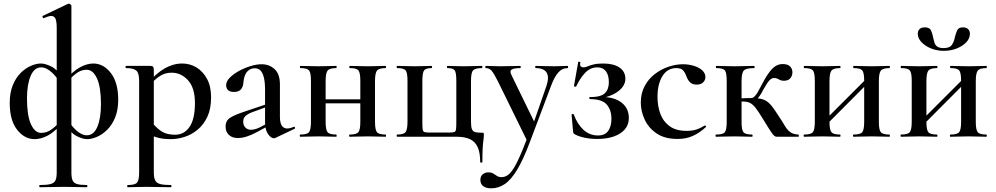

<svg xmlns="http://www.w3.org/2000/svg" viewBox="-20 -745 5425 1046"><path d="M197 275Q194 275 194 269Q194 263 197 263Q236 263 256 257.5Q276 252 282.5 237Q289 222 289 194V-592Q289 -627 282.5 -642.5Q276 -658 259 -658Q245 -658 219 -646Q215 -645 212.5 -651Q210 -657 212 -658L350 -724Q352 -725 355 -725Q359 -725 364 -721Q369 -717 369 -714V194Q369 222 375 237Q381 252 399.5 257.5Q418 263 454 263Q456 263 456 269Q456 275 454 275Q429 275 396.5 274Q364 273 330 273Q293 273 258.5 274Q224 275 197 275ZM169 13Q113 13 73 -38.5Q33 -90 33 -184Q33 -240 49.5 -280.5Q66 -321 92 -347Q118 -373 147.5 -386Q177 -399 203 -399Q227 -399 260 -382.5Q293 -366 326 -316L317 -275Q295 -320 264 -349Q233 -378 204 -378Q167 -378 147 -331.5Q127 -285 127 -208Q127 -116 148.5 -68.5Q170 -21 205 -21Q237 -21 265 -43Q293 -65 312 -89L325 -80Q280 -28 242 -7.5Q204 13 169 13ZM454 13Q431 13 398 -3.5Q365 -20 332 -70L340 -111Q362 -66 393 -37Q424 -8 453 -8Q491 -8 510.5 -54.5Q530 -101 530 -178Q530 -270 508.5 -317.5Q487 -365 452 -365Q420 -365 392.5 -343Q365 -321 346 -297L333 -306Q378 -358 416 -378.5Q454 -399 488 -399Q544 -399 584 -347Q624 -295 624 -202Q624 -146 607.5 -105.5Q591 -65 565 -39Q539 -13 509.5 0Q480 13 454 13Z M676 275Q673 275 673 269Q673 263 676 263Q715 263 726.5 250Q738 237 738 194V-305Q738 -348 722 -361Q706 -374 666 -374Q664 -374 664 -380Q664 -386 666 -386Q684 -386 708.5 -386Q733 -386 756.5 -386Q780 -386 797 -386Q811 -386 814.5 -380.5Q818 -375 818 -362V194Q818 222 825 237Q832 252 852 257.5Q872 263 911 263Q914 263 914 269Q914 275 911 275Q884 275 849.5 274Q815 273 777 273Q749 273 722.5 274Q696 275 676 275ZM911 13Q872 13 844 6Q816 -1 779 -18L807 -79Q831 -49 859 -30Q887 -11 934 -11Q983 -11 1012.5 -53.5Q1042 -96 1042 -184Q1042 -266 1004.5 -307.5Q967 -349 915 -349Q876 -349 847 -328Q818 -307 790 -277L780 -287Q831 -346 877.5 -372.5Q924 -399 973 -399Q1015 -399 1050.5 -377.5Q1086 -356 1108 -315Q1130 -274 1130 -215Q1130 -152 1109.5 -108.5Q1089 -65 1056 -38Q1023 -11 985 1Q947 13 911 13Z M1481 6Q1477 8 1472 8Q1456 8 1440 -15Q1424 -38 1424 -82V-255Q1424 -297 1417.5 -323Q1411 -349 1399 -361Q1387 -373 1368 -373Q1350 -373 1336.5 -363.5Q1323 -354 1315.5 -337Q1308 -320 1306 -294Q1304 -270 1291.5 -257Q1279 -244 1255 -244Q1233 -244 1222.5 -254Q1212 -264 1212 -281Q1212 -302 1232 -322Q1252 -342 1282 -358.5Q1312 -375 1345 -385Q1378 -395 1405 -395Q1447 -395 1476 -368.5Q1505 -342 1505 -285V-108Q1505 -77 1515 -61Q1525 -45 1544 -45Q1560 -45 1580 -54Q1585 -56 1587 -50.5Q1589 -45 1584 -43ZM1276 7Q1245 7 1227 -10Q1209 -27 1209 -55Q1209 -88 1234.5 -104Q1260 -120 1315 -138L1434 -178L1437 -164L1352 -133Q1327 -123 1316 -111.5Q1305 -100 1305 -83Q1305 -62 1317 -50Q1329 -38 1347 -38Q1356 -38 1368.5 -41Q1381 -44 1395 -51L1460 -85L1462 -70L1375 -23Q1349 -9 1323.5 -1Q1298 7 1276 7Z M1713 -182V-204H1982V-182ZM1674 -81V-305Q1674 -349 1663.5 -361.5Q1653 -374 1617 -374Q1614 -374 1614 -380Q1614 -386 1617 -386Q1637 -386 1662.5 -385Q1688 -384 1716 -384Q1742 -384 1767 -385Q1792 -386 1812 -386Q1814 -386 1814 -380Q1814 -374 1812 -374Q1775 -374 1764.5 -360Q1754 -346 1754 -303V-81Q1754 -38 1764.5 -25Q1775 -12 1812 -12Q1814 -12 1814 -6Q1814 0 1812 0Q1791 0 1766.5 -1Q1742 -2 1716 -2Q1688 -2 1662.5 -1Q1637 0 1616 0Q1613 0 1613 -6Q1613 -12 1616 -12Q1653 -12 1663.5 -25Q1674 -38 1674 -81ZM1943 -81V-305Q1943 -349 1932.5 -361.5Q1922 -374 1886 -374Q1883 -374 1883 -380Q1883 -386 1886 -386Q1906 -386 1931.5 -385Q1957 -384 1985 -384Q2011 -384 2036 -385Q2061 -386 2081 -386Q2083 -386 2083 -380Q2083 -374 2081 -374Q2044 -374 2033.5 -360Q2023 -346 2023 -303V-81Q2023 -38 2033.5 -25Q2044 -12 2081 -12Q2083 -12 2083 -6Q2083 0 2081 0Q2060 0 2035.5 -1Q2011 -2 1985 -2Q1957 -2 1931 -1Q1905 0 1885 0Q1882 0 1882 -6Q1882 -12 1885 -12Q1922 -12 1932.5 -25Q1943 -38 1943 -81Z M2468 0Q2513 0 2541 13.5Q2569 27 2582.5 57Q2596 87 2596 137Q2596 141 2602 141Q2608 141 2608 137Q2608 93 2609.5 65Q2611 37 2613.5 20Q2616 3 2616 -11Q2616 -19 2614.5 -20.5Q2613 -22 2604 -22Q2580 -22 2568 -25.5Q2556 -29 2551 -41.5Q2546 -54 2546 -81V-305Q2546 -349 2557 -361.5Q2568 -374 2605 -374Q2608 -374 2608 -380Q2608 -386 2605 -386Q2583 -386 2558 -385Q2533 -384 2505 -384Q2482 -384 2459 -385Q2436 -386 2418 -386Q2415 -386 2415 -380Q2415 -374 2418 -374Q2449 -374 2457.5 -361.5Q2466 -349 2466 -305V-83Q2466 -54 2464.5 -41.5Q2463 -29 2455.5 -26Q2448 -23 2429 -23H2317Q2299 -23 2291.5 -26Q2284 -29 2282.5 -41Q2281 -53 2281 -81V-305Q2281 -349 2290.5 -361.5Q2300 -374 2331 -374Q2334 -374 2334 -380Q2334 -386 2331 -386Q2313 -386 2289 -385Q2265 -384 2240 -384Q2214 -384 2189 -385Q2164 -386 2144 -386Q2141 -386 2141 -380Q2141 -374 2144 -374Q2180 -374 2190 -361.5Q2200 -349 2200 -305V-83Q2200 -40 2190 -26Q2180 -12 2144 -12Q2141 -12 2141 -6Q2141 0 2144 0Z M3073 -386Q3075 -386 3075 -380Q3075 -374 3073 -374Q3042 -374 3020.5 -349Q2999 -324 2982 -277L2867 28Q2831 124 2797.5 179.5Q2764 235 2729.5 258Q2695 281 2656 281Q2629 281 2613 269.5Q2597 258 2597 235Q2597 215 2610 204.5Q2623 194 2640 194Q2657 194 2667.5 200.5Q2678 207 2687.5 213.5Q2697 220 2713 220Q2738 220 2758.5 198.5Q2779 177 2803 126Q2827 75 2860 -13L2857 33L2692 -303Q2670 -347 2657.5 -360.5Q2645 -374 2626 -374Q2624 -374 2624 -380Q2624 -386 2626 -386Q2645 -386 2665.5 -385Q2686 -384 2705 -384Q2740 -384 2766.5 -385Q2793 -386 2814 -386Q2817 -386 2817 -380Q2817 -374 2814 -374Q2780 -374 2767.5 -366Q2755 -358 2767 -335L2897 -68L2866 -15L2957 -277Q2973 -325 2958 -349.5Q2943 -374 2898 -374Q2896 -374 2896 -380Q2896 -386 2898 -386Q2922 -386 2943.5 -385Q2965 -384 2999 -384Q3022 -384 3037 -385Q3052 -386 3073 -386Z M3238 -7Q3276 -7 3293.5 -32Q3311 -57 3311 -97Q3311 -147 3285 -176Q3259 -205 3195 -205Q3191 -205 3190 -210.5Q3189 -216 3195 -216Q3253 -216 3275 -237Q3297 -258 3297 -297Q3297 -335 3281 -356.5Q3265 -378 3234 -378Q3196 -378 3168 -348.5Q3140 -319 3119 -274Q3117 -272 3111.5 -273Q3106 -274 3107 -277L3130 -407Q3131 -410 3137 -408.5Q3143 -407 3142 -405Q3138 -389 3144 -383.5Q3150 -378 3157 -378Q3169 -378 3181.5 -383.5Q3194 -389 3214 -394Q3234 -399 3266 -399Q3323 -399 3355 -377Q3387 -355 3387 -316Q3387 -277 3347 -247Q3307 -217 3240 -208L3242 -216Q3294 -219 3330.5 -205.5Q3367 -192 3386.5 -165.5Q3406 -139 3406 -103Q3406 -65 3383.5 -39.5Q3361 -14 3322.5 -1Q3284 12 3235 12Q3197 12 3166 5.5Q3135 -1 3114 -12Q3107 -15 3105 -18.5Q3103 -22 3102 -29L3094 -120Q3094 -123 3099 -124Q3104 -125 3106 -121Q3125 -69 3158.5 -38Q3192 -7 3238 -7Z M3671 12Q3602 12 3558 -17.5Q3514 -47 3492.5 -93Q3471 -139 3471 -186Q3471 -236 3491.5 -275Q3512 -314 3546 -340.5Q3580 -367 3620.5 -381Q3661 -395 3701 -395Q3730 -395 3758 -387Q3786 -379 3804.5 -363Q3823 -347 3823 -325Q3823 -309 3811 -296.5Q3799 -284 3775 -284Q3753 -284 3740.5 -295.5Q3728 -307 3720 -328Q3712 -350 3701 -362Q3690 -374 3664 -374Q3616 -374 3589 -330.5Q3562 -287 3562 -218Q3562 -167 3577.5 -125Q3593 -83 3628 -57.5Q3663 -32 3721 -32Q3750 -32 3772.5 -39Q3795 -46 3819 -61Q3821 -63 3824.5 -59Q3828 -55 3826 -53Q3791 -21 3754.5 -4.5Q3718 12 3671 12Z M3881 0Q3878 0 3878 -6Q3878 -12 3881 -12Q3919 -12 3929 -25Q3939 -38 3939 -81V-305Q3939 -349 3929 -361.5Q3919 -374 3882 -374Q3880 -374 3880 -380Q3880 -386 3882 -386Q3902 -386 3928 -385Q3954 -384 3981 -384Q4011 -384 4039 -385Q4067 -386 4089 -386Q4091 -386 4091 -380Q4091 -374 4089 -374Q4045 -374 4032.5 -361Q4020 -348 4020 -303V-81Q4020 -38 4030 -25Q4040 -12 4077 -12Q4080 -12 4080 -6Q4080 0 4077 0Q4057 0 4032 -1Q4007 -2 3981 -2Q3954 -2 3928 -1Q3902 0 3881 0ZM4214 0Q4208 0 4203 -2Q4198 -4 4191 -12.5Q4184 -21 4171.5 -40.5Q4159 -60 4137 -96Q4113 -136 4097 -156.5Q4081 -177 4065.5 -184.5Q4050 -192 4027 -192Q4009 -192 3987 -189L3986 -207Q3999 -208 4016.5 -209Q4034 -210 4050 -210.5Q4066 -211 4073 -211Q4114 -211 4136.5 -203.5Q4159 -196 4177 -176Q4195 -156 4220 -116Q4242 -83 4255.5 -60Q4269 -37 4285.5 -25Q4302 -13 4330 -12Q4332 -12 4332 -6Q4332 0 4330 0ZM4073 -192V-211Q4082 -211 4091 -220Q4100 -229 4107 -241Q4114 -253 4119 -263Q4145 -314 4165 -343Q4185 -372 4203.5 -384Q4222 -396 4244 -396Q4272 -396 4284.5 -383Q4297 -370 4297 -351Q4297 -332 4285.5 -318.5Q4274 -305 4250 -305Q4238 -305 4230 -309Q4222 -313 4215 -316.5Q4208 -320 4196 -320Q4187 -320 4178 -313Q4169 -306 4159.5 -291.5Q4150 -277 4138 -256Q4123 -225 4107 -208.5Q4091 -192 4073 -192Z M4457 -40 4441 -57 4712 -328 4728 -312ZM4419 -81V-305Q4419 -349 4408.5 -361.5Q4398 -374 4362 -374Q4359 -374 4359 -380Q4359 -386 4362 -386Q4382 -386 4407.5 -385Q4433 -384 4461 -384Q4487 -384 4512 -385Q4537 -386 4557 -386Q4559 -386 4559 -380Q4559 -374 4557 -374Q4520 -374 4509.5 -360Q4499 -346 4499 -303V-81Q4499 -38 4509.5 -25Q4520 -12 4557 -12Q4559 -12 4559 -6Q4559 0 4557 0Q4536 0 4511.5 -1Q4487 -2 4461 -2Q4433 -2 4407.5 -1Q4382 0 4361 0Q4358 0 4358 -6Q4358 -12 4361 -12Q4398 -12 4408.5 -25Q4419 -38 4419 -81ZM4688 -81V-305Q4688 -349 4677.5 -361.5Q4667 -374 4631 -374Q4628 -374 4628 -380Q4628 -386 4631 -386Q4651 -386 4676.5 -385Q4702 -384 4730 -384Q4756 -384 4781 -385Q4806 -386 4826 -386Q4828 -386 4828 -380Q4828 -374 4826 -374Q4789 -374 4778.5 -360Q4768 -346 4768 -303V-81Q4768 -38 4778.5 -25Q4789 -12 4826 -12Q4828 -12 4828 -6Q4828 0 4826 0Q4805 0 4780.5 -1Q4756 -2 4730 -2Q4702 -2 4676 -1Q4650 0 4630 0Q4627 0 4627 -6Q4627 -12 4630 -12Q4667 -12 4677.5 -25Q4688 -38 4688 -81Z M4985 -40 4969 -57 5240 -328 5256 -312ZM4947 -81V-305Q4947 -349 4936.5 -361.5Q4926 -374 4890 -374Q4887 -374 4887 -380Q4887 -386 4890 -386Q4910 -386 4935.5 -385Q4961 -384 4989 -384Q5015 -384 5040 -385Q5065 -386 5085 -386Q5087 -386 5087 -380Q5087 -374 5085 -374Q5048 -374 5037.5 -360Q5027 -346 5027 -303V-81Q5027 -38 5037.5 -25Q5048 -12 5085 -12Q5087 -12 5087 -6Q5087 0 5085 0Q5064 0 5039.5 -1Q5015 -2 4989 -2Q4961 -2 4935.5 -1Q4910 0 4889 0Q4886 0 4886 -6Q4886 -12 4889 -12Q4926 -12 4936.5 -25Q4947 -38 4947 -81ZM5216 -81V-305Q5216 -349 5205.5 -361.5Q5195 -374 5159 -374Q5156 -374 5156 -380Q5156 -386 5159 -386Q5179 -386 5204.5 -385Q5230 -384 5258 -384Q5284 -384 5309 -385Q5334 -386 5354 -386Q5356 -386 5356 -380Q5356 -374 5354 -374Q5317 -374 5306.5 -360Q5296 -346 5296 -303V-81Q5296 -38 5306.5 -25Q5317 -12 5354 -12Q5356 -12 5356 -6Q5356 0 5354 0Q5333 0 5308.5 -1Q5284 -2 5258 -2Q5230 -2 5204 -1Q5178 0 5158 0Q5155 0 5155 -6Q5155 -12 5158 -12Q5195 -12 5205.5 -25Q5216 -38 5216 -81ZM5121 -483Q5154 -483 5166 -501Q5178 -519 5182 -542Q5187 -563 5194.5 -579.5Q5202 -596 5226 -596Q5244 -596 5254 -586.5Q5264 -577 5264 -561Q5264 -535 5243.5 -514Q5223 -493 5191 -480.5Q5159 -468 5122 -468Q5085 -468 5052.5 -481Q5020 -494 5000 -515.5Q4980 -537 4980 -561Q4980 -577 4989.5 -586.5Q4999 -596 5018 -596Q5045 -596 5052.5 -578.5Q5060 -561 5064 -539Q5067 -526 5071 -512.5Q5075 -499 5086.5 -491Q5098 -483 5121 -483Z"/></svg>

Font: Cormorant SemiBold
Style: Regular
Weight: 600
Designer: Christian Thalmann (Catharsis Fonts)
Foundry: Catharsis Fonts
Version: Version 4.000